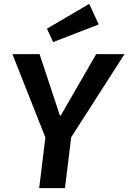

<svg xmlns="http://www.w3.org/2000/svg" viewBox="-20 -970 662 990"><path d="M347 -262 315 0H182L214 -261L44 -691H184L289 -374H293L476 -691H622ZM222 -822 440 -950 489 -844 254 -753Z"/></svg>

Font: Xgbmvzvtohvqztyvzapvmeyoton
Style: Regular
Weight: 500
Italic angle: -8°
Designer: Carrois Corporate & Edenspiekermann
Foundry: Carrois Corporate GbR & Edenspiekermann AG
Version: Version 2.001